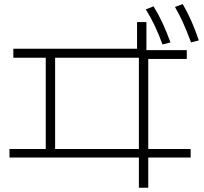

<svg xmlns="http://www.w3.org/2000/svg" viewBox="-20 -838 978 920"><path d="M645.5 -83H25.4V-124H199.2V-561.5H43.9V-604.5H636.7V-732.4H681.6V-597.7H875V-555.7H690.4V-124H893.6V-83H690.4V61.5H645.5ZM645.5 -124V-561.5H244.1V-124ZM678.7 -793 715.8 -807.6Q739.7 -769 759 -727.3Q778.3 -685.5 796.9 -634.8L758.8 -625Q739.7 -676.3 720.5 -716.6Q701.2 -756.8 678.7 -793ZM818.4 -804.7 855.5 -818.4Q878.4 -779.3 896.7 -737.8Q915 -696.3 932.6 -644.5L895.5 -634.8Q875.5 -688.5 857.4 -728.5Q839.4 -768.6 818.4 -804.7Z"/></svg>

Font: Pretendard ExtraLight
Style: Regular
Weight: 200
Designer: Base glyphs from Inter by Rasmus Andersson; Hangeul glyphs from Noto Sans CJK(Source Han Sans) by Jang Soo-young and Kan
Foundry: Kil Hyung-jin
Version: Version 1.309